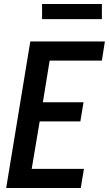

<svg xmlns="http://www.w3.org/2000/svg" viewBox="-20 -943 546 963"><path d="M11 0 132 -735H506L491 -639H229L195 -430H399L383 -334H179L139 -96H401L385 0ZM191 -847V-923H491V-847Z"/></svg>

Font: Iosevka SS04
Style: Bold Italic
Weight: 700
Italic angle: -9°
Monospace: yes
Designer: Belleve Invis
Foundry: Belleve Invis
Version: Version 19.0.0; ttfautohint (v1.8.4)